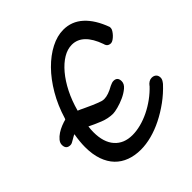

<svg xmlns="http://www.w3.org/2000/svg" viewBox="-235 -888 1085 1085"><g transform="rotate(-45 307.0 -346.0)"><path d="M638 -557Q638 -550 631.5 -539.5Q625 -529 616 -519.5Q607 -510 596.5 -503Q586 -496 578 -496Q551 -496 545 -523Q501 -647 415 -647Q380 -647 345 -626Q310 -605 277.5 -566.5Q245 -528 218.5 -475.5Q192 -423 175 -360Q183 -357 190.5 -353.5Q198 -350 206 -346Q229 -335 256.5 -323Q284 -311 308 -303Q318 -300 328 -300Q360 -300 407 -327Q416 -331 423 -333.5Q430 -336 437 -336Q469 -336 469 -302Q469 -280 448 -262.5Q427 -245 399.5 -232.5Q372 -220 345 -213Q318 -206 305 -206Q266 -206 226.5 -222Q187 -238 155 -254Q152 -230 152 -211Q152 -130 190.5 -86.5Q229 -43 297 -43Q329 -43 364 -52Q399 -61 434 -78Q469 -95 502 -119Q535 -143 563 -173L561 -172Q580 -196 602 -196Q619 -196 629 -186.5Q639 -177 639 -160Q639 -152 635 -144Q631 -136 623 -126Q585 -85 541 -53Q497 -21 451 2Q405 25 359.5 37Q314 49 272 49Q225 49 185.5 34.5Q146 20 118 -9Q90 -38 74.5 -82Q59 -126 59 -185Q59 -226 68 -279Q60 -276 53 -271.5Q46 -267 40 -264Q31 -259 24 -255Q17 -251 9 -251Q-25 -251 -25 -286Q-25 -302 -13 -316.5Q-1 -331 16.5 -342.5Q34 -354 54 -362Q74 -370 90 -374Q91 -376 91.5 -377Q92 -378 93 -380Q117 -460 156 -526.5Q195 -593 242 -640.5Q289 -688 340.5 -714.5Q392 -741 441 -741Q508 -741 557.5 -696Q607 -651 638 -566Z"/></g></svg>

Font: Discipuli Britannica Bold
Style: Regular
Weight: 700
Designer: Peter Wiegel
Foundry: Peter Wiegel
Version: Version 0.001 2009